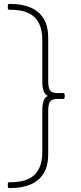

<svg xmlns="http://www.w3.org/2000/svg" viewBox="-20 -810 414 980"><path d="M28 150Q20 150 20 142V128Q20 120 28 120H35Q118 120 157 81.5Q196 43 196 -35V-250Q196 -278 203.5 -297.5Q211 -317 226 -320Q210 -325 203 -344.5Q196 -364 196 -390V-605Q196 -683 157 -721.5Q118 -760 35 -760H28Q20 -760 20 -768V-782Q20 -790 28 -790H33Q90 -790 133.5 -772.5Q177 -755 201.5 -717Q226 -679 226 -616V-396Q226 -363 235.5 -349Q245 -335 270 -335H302Q310 -335 310 -327V-313Q310 -305 302 -305H270Q245 -305 235.5 -291Q226 -277 226 -244V-24Q226 39 201.5 77Q177 115 133.5 132.5Q90 150 33 150Z"/></svg>

Font: LINE Seed Sans Thin
Style: Regular
Weight: 250
Designer: LINE VX Design & Dalton Maag Ltd & Sandoll Inc
Foundry: Dalton Maag Ltd
Version: Version 1.003